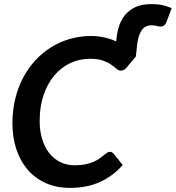

<svg xmlns="http://www.w3.org/2000/svg" viewBox="-20 -906 855 934"><path d="M342.5 -102C318.2 -102 295.7 -106.9 275 -116.8C254.3 -126.6 236.4 -140.8 221.2 -159.2C206.1 -177.8 194.2 -200.3 185.8 -227C177.2 -253.7 173 -283.8 173 -317.5C173 -363.8 179.2 -405.6 191.8 -442.8C204.2 -479.9 221.5 -511.7 243.5 -538C265.5 -564.3 291.4 -584.6 321.2 -598.8C351.1 -612.9 383.3 -620 418 -620C444.3 -620 465.6 -617 481.8 -611C497.9 -605 511.1 -598.4 521.2 -591.2C531.4 -584.1 539.8 -577.5 546.5 -571.5C553.2 -565.5 560.2 -562.5 567.5 -562.5C574.2 -562.5 579.8 -564 584.2 -567C588.8 -570 592.7 -573.5 596 -577.5L641 -631.5L647 -688C650.7 -719 658.1 -742.6 669.2 -758.8C680.4 -774.9 696.2 -783 716.5 -783C728.8 -783 739.7 -781.3 749 -778C752.7 -777.4 756.4 -776.9 760.2 -776.8C764.1 -776.6 767.8 -777.1 771.5 -778.5C775.2 -779.8 778.6 -782.1 781.8 -785.5C784.9 -788.8 787.7 -793.5 790 -799.5L815 -866.5C807.3 -869.5 799.9 -872.2 792.8 -874.8C785.6 -877.2 778.2 -879.3 770.5 -881C762.8 -882.7 754.6 -883.9 745.8 -884.8C736.9 -885.6 727 -886 716 -886C684.3 -886 657.9 -880.8 636.8 -870.5C615.6 -860.2 598.5 -846.5 585.5 -829.5C572.5 -812.5 562.9 -793.2 556.8 -771.5C550.6 -749.8 546.8 -727.5 545.5 -704.5C526.5 -713.2 506.6 -719.8 485.8 -724.2C464.9 -728.8 443.5 -731 421.5 -731C386.2 -730.7 352.2 -725.8 319.8 -716.5C287.2 -707.2 256.8 -693.7 228.5 -676C200.2 -658.3 174.5 -637 151.5 -612C128.5 -587 108.8 -558.8 92.2 -527.5C75.8 -496.2 63 -461.9 54 -424.8C45 -387.6 40.5 -348.2 40.5 -306.5C40.5 -261.2 46.8 -219.3 59.2 -181C71.8 -142.7 89.9 -109.5 113.8 -81.5C137.6 -53.5 166.8 -31.6 201.5 -15.8C236.2 0.1 275.8 8 320.5 8C375.5 8 424.2 -1.6 466.5 -20.8C508.8 -39.9 545.7 -67.5 577 -103.5L531.5 -160C529.8 -161.7 527.7 -163.3 525 -165C522.3 -166.7 518.8 -167.5 514.5 -167.5C509.8 -167.5 505.2 -165.9 500.5 -162.8C495.8 -159.6 490.5 -155.5 484.5 -150.5C478.5 -145.5 471.6 -140.2 463.8 -134.8C455.9 -129.2 446.3 -124 435 -119C423.7 -114 410.5 -109.9 395.5 -106.8C380.5 -103.6 362.8 -102 342.5 -102Z"/></svg>

Font: Lato
Style: Bold Italic
Weight: 700
Italic angle: -7°
Designer: Lukasz Dziedzic
Foundry: tyPoland Lukasz Dziedzic
Version: Version 2.007; 2014-02-27